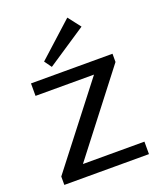

<svg xmlns="http://www.w3.org/2000/svg" viewBox="-145 -881 809 971"><g transform="rotate(-20 259.5 -395.0)"><path d="M31.5 -45.2 389.9 -507.2 404.8 -472.9H48.6V-540H487.3V-495.7L128.3 -31.2L113.6 -67.1H487V0H31.5ZM387 -722.6 176.4 -582.5 148.6 -621.1 335 -790Z"/></g></svg>

Font: Pathway Extreme 8pt Thin 12pt
Style: Regular
Weight: 100
Version: Version 1.001;gftools[0.9.26]